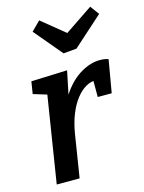

<svg xmlns="http://www.w3.org/2000/svg" viewBox="-122 -884 716 956"><g transform="rotate(-15 236.5 -406.0)"><path d="M49 0 129 -503 171 -429 50 -466 60 -529 246 -536 209 -357 172 -293Q191 -375 230.5 -430.5Q270 -486 319.5 -514.5Q369 -543 416 -543Q442 -543 460 -536L431 -368H359V-462L373 -450Q347 -453 320 -437.5Q293 -422 269.5 -392Q246 -362 228.5 -318.5Q211 -275 202 -220L167 0ZM439 -812 473 -766 319 -628 251 -622 130 -766 176 -812 332 -685 252 -686Z"/></g></svg>

Font: Bitter Thin SemiBold
Style: Italic
Weight: 600
Italic angle: -9°
Version: Version 2.002